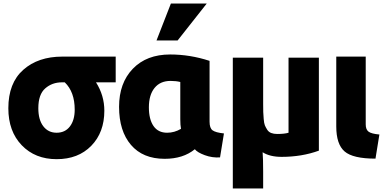

<svg xmlns="http://www.w3.org/2000/svg" viewBox="-20 -863 2158 1082"><path d="M568 -239Q568 -117 494.5 -41.5Q421 34 299 34Q178 34 102.5 -44.5Q27 -123 27 -253Q27 -395 111 -469.5Q195 -544 331 -544H632V-399H521Q568 -325 568 -239ZM401 -245Q401 -345 345 -399H329Q274 -399 235 -365Q196 -331 196 -253Q196 -188 224 -151.5Q252 -115 299 -115Q347 -115 374 -150.5Q401 -186 401 -245Z M1078 -22Q1012 32 908 32Q785 32 718 -46.5Q651 -125 651 -261Q651 -395 728.5 -475.5Q806 -556 939 -556Q1051 -556 1161 -520V-177Q1161 -141 1178 -128.5Q1195 -116 1242 -111L1220 24Q1176 27 1134 11.5Q1092 -4 1078 -22ZM996 -191V-401Q972 -407 941 -407Q883 -407 851 -367.5Q819 -328 819 -258Q819 -191 845 -153Q871 -115 922 -115Q963 -115 1000 -137Q996 -158 996 -191ZM981 -635H862L943 -843H1145Z M1567 21Q1501 21 1460 -5Q1463 31 1463 104V199H1292V-538H1463V-277Q1463 -246 1463.5 -232Q1464 -218 1466 -193Q1468 -168 1472.5 -157Q1477 -146 1485.5 -132.5Q1494 -119 1508.5 -113.5Q1523 -108 1542 -108Q1583 -108 1606 -115V-538H1777V-14Q1681 21 1567 21Z M2118 -105 2096 31Q1969 31 1922 -9.5Q1875 -50 1875 -150V-169V-544H2041V-162Q2041 -133 2057 -121Q2073 -109 2118 -105Z"/></svg>

Font: Repo
Style: ExtraBold
Weight: 800
Designer: Stefan Peev
Foundry: Context Ltd
Version: Version 001.000